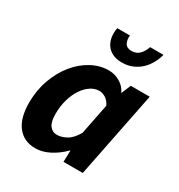

<svg xmlns="http://www.w3.org/2000/svg" viewBox="-171 -828 894 957"><g transform="rotate(30 276.0 -349.5)"><path d="M31 -170Q31 -241 53 -302.5Q75 -364 112 -410Q149 -456 197 -482Q245 -508 296 -508Q330 -508 360 -490.5Q390 -473 404 -443H406L428 -496H537L438 0H327L329 -65H326Q292 -30 251 -9Q210 12 171 12Q105 12 68 -35Q31 -82 31 -170ZM231 -100Q256 -100 284.5 -115.5Q313 -131 337 -173L372 -349Q360 -374 341.5 -385Q323 -396 306 -396Q280 -396 256 -380Q232 -364 213.5 -336Q195 -308 184 -270Q173 -232 173 -187Q173 -142 188.5 -121Q204 -100 231 -100ZM330 -574Q298 -574 275.5 -585.5Q253 -597 240.5 -616Q228 -635 224.5 -659.5Q221 -684 226 -711H299Q296 -685 306 -666.5Q316 -648 344 -648Q372 -648 389.5 -666.5Q407 -685 415 -711H492Q485 -684 471.5 -659.5Q458 -635 438 -616Q418 -597 391 -585.5Q364 -574 330 -574Z"/></g></svg>

Font: mr_Source Sans Pro
Style: Bold Italic
Weight: 700
Italic angle: -11°
Designer: Paul D. Hunt
Foundry: Adobe Systems Incorporated
Version: Version 1.036;July 10, 2024;FontCreator 11.5.0.2430 64-bit